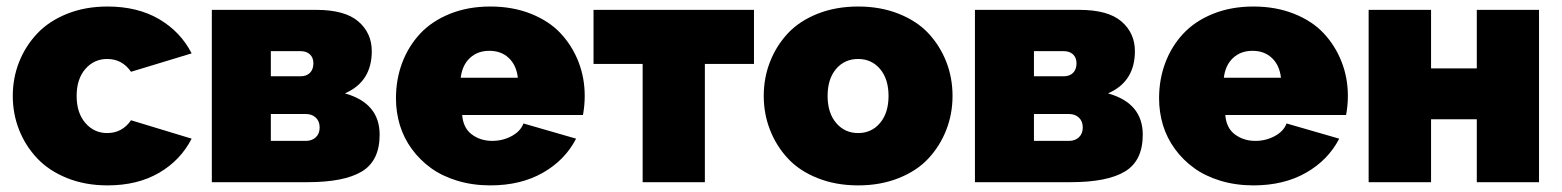

<svg xmlns="http://www.w3.org/2000/svg" viewBox="-20 -556 4767 586"><path d="M308.1 9.8Q240.2 9.8 184.8 -12.5Q129.4 -34.7 93.5 -72.8Q57.6 -110.8 38.3 -159.7Q19 -208.5 19 -263.2Q19 -317.9 38.3 -366.7Q57.6 -415.5 93.5 -453.6Q129.4 -491.7 184.8 -513.9Q240.2 -536.1 308.1 -536.1Q399.9 -536.1 465.6 -497.6Q531.2 -459 564.9 -393.1L379.9 -336.9Q353 -376 307.1 -376Q267.1 -376 240.5 -345.5Q213.9 -314.9 213.9 -263.2Q213.9 -211.4 240.5 -180.7Q267.1 -149.9 307.1 -149.9Q353 -149.9 379.9 -189L564.9 -132.8Q531.2 -66.9 465.6 -28.6Q399.9 9.8 308.1 9.8Z M626.5 0V-525.9H944.8Q1032.7 -525.9 1073.7 -490.5Q1114.7 -455.1 1114.7 -399.9Q1114.7 -306.6 1032.7 -271Q1138.7 -241.2 1138.7 -145Q1138.7 -65.4 1084.5 -32.7Q1030.3 0 919.4 0ZM806.6 -323.2H897.5Q915.5 -323.2 926 -333.7Q936.5 -344.2 936.5 -362.8Q936.5 -379.9 926 -389.9Q915.5 -399.9 897.5 -399.9H806.6ZM806.6 -126H913.6Q932.1 -126 943.8 -137Q955.6 -147.9 955.6 -167Q955.6 -186 943.8 -197Q932.1 -208 913.6 -208H806.6Z M1476.6 9.8Q1422.4 9.8 1375.7 -4.4Q1329.1 -18.6 1295.2 -43.2Q1261.2 -67.9 1236.8 -101.3Q1212.4 -134.8 1200.4 -174.1Q1188.5 -213.4 1188.5 -255.9Q1188.5 -313.5 1207.3 -363.8Q1226.1 -414.1 1261.7 -452.6Q1297.4 -491.2 1352.8 -513.7Q1408.2 -536.1 1476.6 -536.1Q1544.9 -536.1 1600.6 -513.9Q1656.2 -491.7 1691.4 -453.9Q1726.6 -416 1745.6 -367.2Q1764.6 -318.4 1764.6 -263.2Q1764.6 -234.4 1759.3 -205.1H1390.6Q1393.6 -165.5 1419.9 -145.8Q1446.3 -126 1482.4 -126Q1514.2 -126 1541.5 -140.6Q1568.8 -155.3 1577.6 -179.2L1738.3 -132.8Q1704.6 -67.4 1637 -28.8Q1569.3 9.8 1476.6 9.8ZM1386.2 -318.8H1560.5Q1556.2 -356.9 1533 -378.9Q1509.8 -400.9 1473.6 -400.9Q1437.5 -400.9 1414.1 -378.9Q1390.6 -356.9 1386.2 -318.8Z M1941.4 0V-360.8H1791.5V-525.9H2281.2V-360.8H2131.3V0Z M2311 -263.2Q2311 -318.4 2330.1 -367.2Q2349.1 -416 2384.3 -453.9Q2419.4 -491.7 2475.1 -513.9Q2530.8 -536.1 2599.1 -536.1Q2667.5 -536.1 2723.1 -513.9Q2778.8 -491.7 2814 -453.9Q2849.1 -416 2868.2 -367.2Q2887.2 -318.4 2887.2 -263.2Q2887.2 -208.5 2868.2 -159.7Q2849.1 -110.8 2814 -72.8Q2778.8 -34.7 2723.1 -12.5Q2667.5 9.8 2599.1 9.8Q2530.8 9.8 2475.1 -12.5Q2419.4 -34.7 2384.3 -72.8Q2349.1 -110.8 2330.1 -159.7Q2311 -208.5 2311 -263.2ZM2599.1 -376Q2557.6 -376 2531.7 -345.5Q2505.9 -314.9 2505.9 -263.2Q2505.9 -211.4 2532 -180.7Q2558.1 -149.9 2599.1 -149.9Q2640.1 -149.9 2666 -180.7Q2691.9 -211.4 2691.9 -263.2Q2691.9 -314.9 2666 -345.5Q2640.1 -376 2599.1 -376Z M2955.6 0V-525.9H3273.9Q3361.8 -525.9 3402.8 -490.5Q3443.8 -455.1 3443.8 -399.9Q3443.8 -306.6 3361.8 -271Q3467.8 -241.2 3467.8 -145Q3467.8 -65.4 3413.6 -32.7Q3359.4 0 3248.5 0ZM3135.7 -323.2H3226.6Q3244.6 -323.2 3255.1 -333.7Q3265.6 -344.2 3265.6 -362.8Q3265.6 -379.9 3255.1 -389.9Q3244.6 -399.9 3226.6 -399.9H3135.7ZM3135.7 -126H3242.7Q3261.2 -126 3272.9 -137Q3284.7 -147.9 3284.7 -167Q3284.7 -186 3272.9 -197Q3261.2 -208 3242.7 -208H3135.7Z M3805.7 9.8Q3751.5 9.8 3704.8 -4.4Q3658.2 -18.6 3624.3 -43.2Q3590.3 -67.9 3565.9 -101.3Q3541.5 -134.8 3529.5 -174.1Q3517.6 -213.4 3517.6 -255.9Q3517.6 -313.5 3536.4 -363.8Q3555.2 -414.1 3590.8 -452.6Q3626.5 -491.2 3681.9 -513.7Q3737.3 -536.1 3805.7 -536.1Q3874 -536.1 3929.7 -513.9Q3985.4 -491.7 4020.5 -453.9Q4055.7 -416 4074.7 -367.2Q4093.8 -318.4 4093.8 -263.2Q4093.8 -234.4 4088.4 -205.1H3719.7Q3722.7 -165.5 3749 -145.8Q3775.4 -126 3811.5 -126Q3843.3 -126 3870.6 -140.6Q3897.9 -155.3 3906.7 -179.2L4067.4 -132.8Q4033.7 -67.4 3966.1 -28.8Q3898.4 9.8 3805.7 9.8ZM3715.3 -318.8H3889.6Q3885.3 -356.9 3862.1 -378.9Q3838.9 -400.9 3802.7 -400.9Q3766.6 -400.9 3743.2 -378.9Q3719.7 -356.9 3715.3 -318.8Z M4157.2 0V-525.9H4347.7V-347.2H4487.3V-525.9H4677.2V0H4487.3V-191.9H4347.7V0Z"/></svg>

Font: Rawline Black
Style: Regular
Weight: 900
Designer: Matt McInerney, Pablo Impallari, Rodrigo Fuenzalida
Foundry: Matt McInerney, Pablo Impallari, Rodrigo Fuenzalida
Version: Version 4.020;PS 004.020;hotconv 1.0.88;makeotf.lib2.5.64775